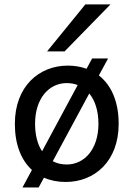

<svg xmlns="http://www.w3.org/2000/svg" viewBox="-20 -801 597 858"><path d="M391.6 -539.6 366.7 -493.7C341.3 -502.9 313.5 -507.8 283.2 -507.8C154.8 -507.8 46.4 -415.5 46.4 -247.6C46.4 -154.8 74.7 -85.4 122.6 -41.5L80.6 36.6H152.8L176.3 -6.8C205.1 5.4 237.8 12.2 273.4 12.2C401.9 12.2 510.3 -79.6 510.3 -247.6C510.3 -347.7 477.1 -420.9 421.9 -463.9L462.9 -539.6ZM419.9 -247.6C419.9 -133.8 356.9 -65.9 278.3 -65.9C255.4 -65.9 233.9 -70.8 215.8 -80.6L378.9 -383.3C404.8 -352.1 419.9 -305.7 419.9 -247.6ZM136.7 -247.6C136.7 -361.8 199.2 -429.7 278.3 -429.7C295.9 -429.7 312 -426.8 327.1 -420.9L168 -125C147.9 -155.8 136.7 -197.3 136.7 -247.6ZM361.3 -781.2 190.4 -571.3H268.6L473.6 -781.2Z"/></svg>

Font: Andika
Style: Regular
Weight: 400
Designer: Victor Gaultney, Annie Olsen, Julie Remington, Don Collingsworth, Eric Hays
Foundry: SIL International
Version: Version 1.000